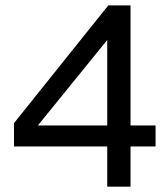

<svg xmlns="http://www.w3.org/2000/svg" viewBox="-20 -696 620 716"><path d="M466.8 -149.9V0H379.9V-149.9H32.2V-236.8L383.8 -675.8H466.8V-228H560.1V-149.9ZM379.9 -546.9 121.1 -228H379.9Z"/></svg>

Font: Lorenzo Sans
Style: Regular
Weight: 400
Foundry: Intel Corporation
Version: Version 1.00; ttfautohint (v1.5)